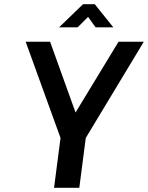

<svg xmlns="http://www.w3.org/2000/svg" viewBox="-20 -900 709 920"><path d="M669 -700 391 -239 360 0H239L270 -239L103 -700H220L342 -361L548 -700ZM263 -769 378 -880H434L523 -769H438L402 -819L352 -769Z"/></svg>

Font: Kulim Park
Style: Bold Italic
Weight: 700
Italic angle: -8°
Designer: Noponies / Dale Sattler
Foundry: Noponies
Version: Version 1.000; ttfautohint (v1.8.3)